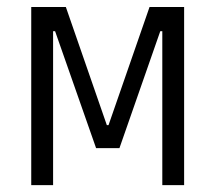

<svg xmlns="http://www.w3.org/2000/svg" viewBox="-20 -538 626 558"><path d="M70.8 0V-517.6H171.4L290.5 -174.3H295.4L414.6 -517.6H515.1V0H451.7V-447.3H445.8L327.1 -107.4H259.3L140.1 -447.3H134.3V0Z"/></svg>

Font: CaskaydiaMono NF Light
Style: Regular
Weight: 300
Designer: Aaron Bell
Foundry: Saja Typeworks
Version: Version 2111.001; ttfautohint (v1.8.4);Nerd Fonts 3.1.1